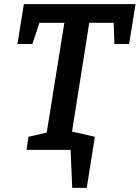

<svg xmlns="http://www.w3.org/2000/svg" viewBox="-20 -722 673 925"><path d="M64 -510 95 -702H633L602 -510H531L528 -612H410L327 -88L437 -63L398 183H328L320 0H108L117 -63L205 -83L290 -612H170L136 -510Z"/></svg>

Font: Bitter Pro SemiBold
Style: Italic
Weight: 600
Italic angle: -9°
Designer: Sol Matas, and Bitter project Authors
Foundry: Sol Matas
Version: Version 1.010